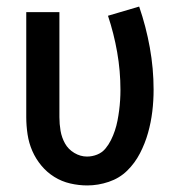

<svg xmlns="http://www.w3.org/2000/svg" viewBox="-20 -557 540 585"><path d="M246 8Q220 8 194 2Q168 -4 145.5 -18Q123 -32 106 -52.5Q89 -73 78.5 -97Q68 -121 64 -147.5Q60 -174 60 -200V-520H161V-200Q161 -179 164.5 -158.5Q168 -138 178 -120Q188 -102 206.5 -91Q225 -80 245 -80Q261 -80 276 -86Q291 -92 301 -104Q311 -116 318 -130Q325 -144 330 -159Q335 -174 338 -189.5Q341 -205 343 -220.5Q345 -236 346 -252Q347 -268 347 -283Q347 -341 337 -398Q327 -455 309 -509L404 -537Q425 -476 436.5 -412Q448 -348 448 -284Q448 -250 444 -217Q440 -184 431 -152Q422 -120 406.5 -90Q391 -60 367.5 -37Q344 -14 311.5 -3Q279 8 246 8Z"/></svg>

Font: Iosevka Custom Semibold
Style: Regular
Weight: 600
Designer: Belleve Invis
Foundry: Belleve Invis
Version: Version 27.0.2; ttfautohint (v1.8.4)